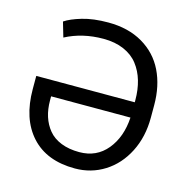

<svg xmlns="http://www.w3.org/2000/svg" viewBox="-107 -825 921 937"><g transform="rotate(15 353.5 -356.0)"><path d="M352.5 9.8Q209.5 9.8 131.8 -75.9Q54.2 -161.6 54.2 -311.5V-377.9H551.8V-388.7Q551.8 -441.9 538.8 -486.1Q525.9 -530.3 499.3 -564.7Q472.7 -599.1 428.2 -618.4Q383.8 -637.7 324.7 -637.7Q218.3 -637.7 133.3 -592.8L111.3 -668Q140.6 -688 195.8 -704.3Q251 -720.7 327.1 -720.7Q428.2 -720.7 501.2 -678Q574.2 -635.3 610.6 -560.8Q647 -486.3 647 -388.7V-325.7Q647 -228.5 607.9 -151.6Q568.8 -74.7 501.7 -32.5Q434.6 9.8 352.5 9.8ZM550.8 -300.3H149.9V-279.8Q149.9 -235.4 161.6 -198.7Q173.3 -162.1 197 -133.3Q220.7 -104.5 260.5 -88.6Q300.3 -72.8 352.5 -72.8Q439.5 -72.8 492.2 -136.7Q544.9 -200.7 550.8 -300.3Z"/></g></svg>

Font: Bert Sans Medium
Style: Regular
Weight: 500
Designer: Christian Robertson, Adam Twardoch, & Cristiano Sobral
Foundry: Google
Version: Version 12.135;January 10, 2020;FontCreator 12.0.0.2547 64-b